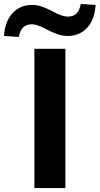

<svg xmlns="http://www.w3.org/2000/svg" viewBox="-99 -952 504 972"><path d="M75 0V-705H232V0ZM-4 -765 -79 -770Q-73 -846 -34.5 -886.5Q4 -927 63 -927Q88 -927 113 -918.5Q138 -910 168 -894Q196 -879 213 -873.5Q230 -868 244 -868Q273 -868 288.5 -884Q304 -900 310 -932L385 -927Q380 -851 341.5 -810.5Q303 -770 244 -770Q218 -770 192 -779Q166 -788 137 -803Q111 -817 94 -823Q77 -829 62 -829Q34 -829 18 -813Q2 -797 -4 -765Z"/></svg>

Font: Nunito Sans 11pt ExtraBold
Style: Regular
Weight: 800
Version: Version 3.101;gftools[0.9.27]